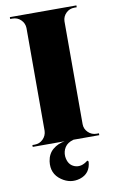

<svg xmlns="http://www.w3.org/2000/svg" viewBox="-99 -753 617 1020"><g transform="rotate(-10 209.0 -242.5)"><path d="M389 0H250Q217 9 203 31Q189 53 191 80Q196 126 231 139Q266 152 303 122L309 128Q305 192 248 210Q195 226 148 193Q96 157 105 91Q111 51 138 28.5Q165 6 202 0H30V-10H43Q69 -10 87.5 -28.5Q106 -47 107 -73V-628Q106 -654 87.5 -672Q69 -690 43 -690H30V-700H389V-690H376Q350 -690 331.5 -672Q313 -654 312 -628V-73Q312 -47 331 -28.5Q350 -10 376 -10H389Z"/></g></svg>

Font: Cinzel Decorative Black
Style: Regular
Weight: 900
Designer: Natanael Gama
Version: Version 1.001;PS 001.001;hotconv 1.0.56;makeotf.lib2.0.21325